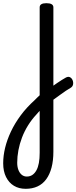

<svg xmlns="http://www.w3.org/2000/svg" viewBox="-135 -535 479 1205"><path d="M161 32Q177 19 193 7.5Q209 -4 224.5 -14.5Q240 -25 253.5 -33.5Q267 -42 278 -48Q293 -56 304 -50.5Q315 -45 320.5 -32Q326 -19 323.5 -5Q321 9 307 17Q294 24 278 35Q262 46 244 59Q226 72 207.5 85.5Q189 99 172 111ZM26 650Q-16 650 -47.5 631Q-79 612 -97 576Q-115 540 -115 490Q-115 443 -103 393Q-91 343 -66.5 291Q-42 239 -5 189Q32 139 82 94Q90 85 98 78Q106 71 114 63V-489Q114 -502 124.5 -508.5Q135 -515 156 -515Q178 -515 189 -508.5Q200 -502 200 -489V417Q200 473 188.5 516.5Q177 560 155 590Q133 620 100.5 635Q68 650 26 650ZM33 573Q53 573 68 563Q83 553 93.5 534Q104 515 109 487.5Q114 460 114 424V161Q109 166 104 171.5Q99 177 94 183Q64 215 41 252Q18 289 3 328.5Q-12 368 -19.5 408Q-27 448 -27 486Q-27 512 -19.5 531.5Q-12 551 1.5 562Q15 573 33 573Z"/></svg>

Font: Playwrite BR
Style: Regular
Weight: 400
Designer: Veronika Burian, José Scaglione
Foundry: TypeTogether
Version: Version 1.002